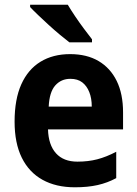

<svg xmlns="http://www.w3.org/2000/svg" viewBox="-20 -786 582 816"><path d="M278 -556Q349 -556 399 -526.5Q449 -497 476 -442Q503 -387 503 -308V-236H184Q186 -170 218 -134.5Q250 -99 309 -99Q355 -99 393.5 -109Q432 -119 474 -141V-29Q437 -9 395 0.5Q353 10 298 10Q218 10 160.5 -22Q103 -54 72.5 -116Q42 -178 42 -269Q42 -364 70.5 -427.5Q99 -491 152 -523.5Q205 -556 278 -556ZM279 -451Q240 -451 215 -423Q190 -395 187 -333H370Q370 -368 359.5 -394.5Q349 -421 329.5 -436Q310 -451 279 -451ZM268 -766Q281 -744 299.5 -716.5Q318 -689 337.5 -663Q357 -637 371 -619V-606H275Q258 -619 234.5 -638.5Q211 -658 187 -680Q163 -702 142 -722Q121 -742 108 -756V-766Z"/></svg>

Font: Noto Sans Thai SemiCondensed
Style: Bold
Weight: 700
Width: 4
Designer: Monotype Design Team
Foundry: Monotype Imaging Inc.
Version: Version 2.001